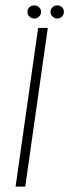

<svg xmlns="http://www.w3.org/2000/svg" viewBox="-20 -695 258 715"><path d="M38 0 122 -591H158L74 0ZM108 -626Q97 -626 89.5 -633.5Q82 -641 82 -651Q82 -661 89.5 -668Q97 -675 108 -675Q118 -675 125.5 -668Q133 -661 133 -651Q133 -641 125.5 -633.5Q118 -626 108 -626ZM193 -626Q183 -626 175.5 -633.5Q168 -641 168 -651Q168 -661 175.5 -668Q183 -675 193 -675Q204 -675 211 -668Q218 -661 218 -651Q218 -641 211 -633.5Q204 -626 193 -626Z"/></svg>

Font: Alumni Sans Thin ExtraLight
Style: Italic
Weight: 250
Italic angle: -8°
Version: Version 1.016